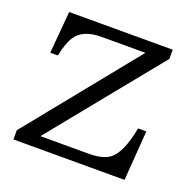

<svg xmlns="http://www.w3.org/2000/svg" viewBox="-101 -643 753 747"><g transform="rotate(20 275.0 -270.0)"><path d="M63 -540H491.7V-502L123 -47.9H322.8Q377 -47.9 405.3 -66.4Q449.2 -95.2 469.7 -206.1H503.9L488.8 0H28.8V-38.1L396 -492.2H213.9Q136.2 -492.2 107.4 -445.8Q90.3 -419.4 79.6 -366.2H47.9Z"/></g></svg>

Font: BIZ UDPMincho
Style: Regular
Weight: 400
Designer: TypeBank Co., Ltd.
Foundry: Morisawa Inc.
Version: Version 1.06